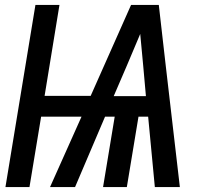

<svg xmlns="http://www.w3.org/2000/svg" viewBox="-20 -755 840 775"><path d="M2 0 123 -735H220L160 -368H346L509 -735H621L649 -490L706 0H605L578 -284H539L492 0H396L443 -284H404L283 0H182L309 -284H146L99 0ZM569 -367 558 -490Q555 -522 552 -554Q549 -586 546 -618Q533 -586 519 -554Q505 -522 492 -490L439 -367Z"/></svg>

Font: Iosevka Aile Medium
Style: Italic
Weight: 500
Italic angle: -9°
Designer: Belleve Invis
Foundry: Belleve Invis
Version: Version 31.1.0; ttfautohint (v1.8.4)